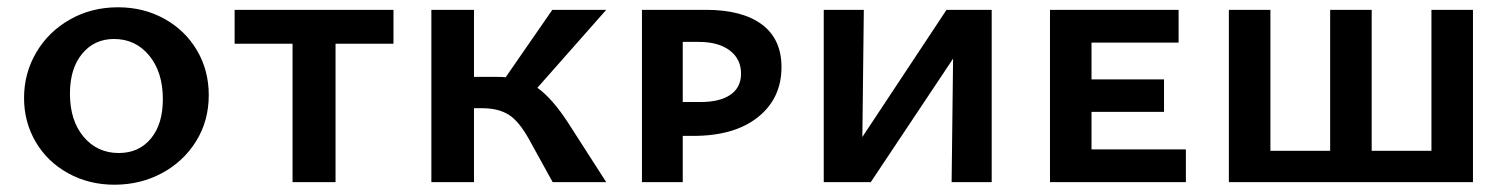

<svg xmlns="http://www.w3.org/2000/svg" viewBox="-20 -500 4143 527"><path d="M46 -231Q46 -299 79.5 -356Q113 -413 172 -446.5Q231 -480 304 -480Q374 -480 431 -448.5Q488 -417 520.5 -362Q553 -307 553 -239Q553 -168 518 -112Q483 -56 424 -24.5Q365 7 294 7Q224 7 167 -24.5Q110 -56 78 -110.5Q46 -165 46 -231ZM427 -228Q427 -302 389.5 -347.5Q352 -393 293 -393Q239 -393 205.5 -352.5Q172 -312 172 -243Q172 -169 209.5 -124.5Q247 -80 306 -80Q361 -80 394 -119.5Q427 -159 427 -228Z M1060 -380H901V0H783V-380H624V-473H1060Z M1540 -162 1644 0H1497L1433 -116Q1405 -167 1376.5 -185Q1348 -203 1303 -203H1281V0H1164V-473H1281V-289H1342Q1360 -289 1368 -288L1496 -473H1644L1455 -259Q1496 -230 1540 -162Z M2125 -316Q2125 -230 2060.5 -178.5Q1996 -127 1883 -127H1854V0H1742V-473H1918Q2017 -473 2071 -433Q2125 -393 2125 -316ZM2014 -298Q2014 -338 1983 -361.5Q1952 -385 1898 -385H1854V-220H1903Q1956 -220 1985 -240Q2014 -260 2014 -298Z M2702 0H2592L2596 -339L2370 0H2241V-473H2351L2347 -124L2578 -473H2702Z M3235 -90V0H2862V-473H3215V-383H2976V-282H3175V-193H2976V-90Z M4023 -473V0H3353V-473H3467V-86H3631V-473H3745V-86H3909V-473Z"/></svg>

Font: Ysabeau SC
Style: Bold
Weight: 700
Designer: Christian Thalmann (Catharsis Fonts)
Version: Version 0.003